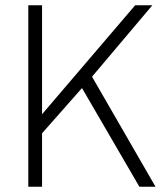

<svg xmlns="http://www.w3.org/2000/svg" viewBox="-20 -706 608 726"><path d="M87 0V-686H139V-274L491 -686H556L328 -416L568 0H507L290 -373L139 -202V0Z"/></svg>

Font: Archivo SemiCondensed Thin
Style: Regular
Weight: 250
Width: 4
Designer: Hector Gatti
Foundry: Omnibus-Type
Version: Version 2.001